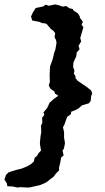

<svg xmlns="http://www.w3.org/2000/svg" viewBox="-36 -774 472 866"><path d="M380 -354 375 -339 373 -319 365 -308 334 -299 318 -285 303 -277 285 -270 284 -259 267 -247 261 -231 255 -213 248 -200 253 -178V-152L256 -136L257 -127L252 -103L246 -95L251 -73L240 -64L235 -37L230 -17L231 -6L216 9L207 22L191 34L179 44L168 51L144 61L135 63L100 71L89 72L55 70L44 72L20 67L-3 66L-5 53L-16 36L-9 15L3 3L10 1L35 -7L51 -11L63 -14L75 -19L87 -24L104 -34L117 -46L120 -62L131 -71L137 -82L149 -95L144 -125L145 -142L147 -160L150 -178L149 -208L155 -220L154 -243L164 -256L160 -267L176 -286L182 -298L187 -310L207 -328L227 -342L212 -352L209 -362L192 -373L184 -388L189 -406L188 -428V-438L189 -462L190 -475L201 -505L205 -521L208 -534L214 -552L217 -569L219 -582L216 -595L210 -606L213 -624L204 -636L195 -642L185 -653L176 -664L170 -668L153 -670L143 -675L112 -681L109 -682L104 -700L112 -717L125 -738L159 -745L170 -753L184 -748L212 -754L227 -751L247 -744L262 -747L277 -737L293 -733L295 -727L315 -714L324 -700V-694L338 -676L332 -663L340 -651L331 -620L326 -603L330 -587L318 -567L323 -552L310 -537L308 -520L295 -492L294 -471L300 -455L297 -443L305 -429L304 -422L314 -410L327 -401L337 -394L351 -385L374 -367Z"/></svg>

Font: Winky Rough Medium
Style: Italic
Weight: 500
Italic angle: -8.97852°
Designer: Simon Atzbach
Foundry: typofactur
Version: Version 1.206; ttfautohint (v1.8.4.7-5d5b)